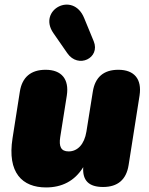

<svg xmlns="http://www.w3.org/2000/svg" viewBox="-20 -810 653 842"><path d="M182 12C250 12 307 -15 345 -77C341 -17 371 10 432 10C496 10 534 -22 544 -86L592 -391C603 -463 569 -504 499 -504C435 -504 397 -472 387 -408L359 -233C350 -177 320 -146 281 -146C247 -146 238 -168 244 -208L273 -391C284 -463 250 -504 180 -504C116 -504 77 -472 67 -408L35 -204C11 -52 78 12 182 12ZM214 -665 275 -577C323 -507 421 -556 391 -629L349 -731C300 -851 144 -766 214 -665Z"/></svg>

Font: SN Pro Black
Style: Italic
Weight: 900
Italic angle: -9°
Designer: Tobias Whetton
Foundry: Supernotes
Version: Version 1.001;Glyphs 3.2 (3249)